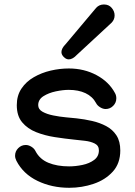

<svg xmlns="http://www.w3.org/2000/svg" viewBox="-20 -848 618 876"><path d="M454.1 -827.6Q476.6 -827.6 489.7 -812Q502.9 -796.4 502.9 -777.8Q502.9 -758.8 489.3 -744.6L331.1 -598.1Q311.5 -577.1 293.9 -577.1Q281.7 -577.1 271 -587.9Q260.3 -598.6 260.3 -610.4Q260.3 -627.4 279.8 -647L418.5 -812Q432.6 -827.6 454.1 -827.6ZM293.9 -535.6Q363.8 -535.6 420.7 -505.1Q477.5 -474.6 504.9 -422.9Q510.7 -412.6 510.7 -399.4Q510.7 -379.4 496.3 -365Q481.9 -350.6 461.9 -350.6Q449.7 -350.6 436.8 -358.6Q423.8 -366.7 418.5 -377.4Q402.3 -407.7 370.1 -422.9Q337.9 -438 293.5 -438Q267.6 -438 234.9 -431.2Q202.1 -424.3 178.2 -409.2Q154.3 -394 154.3 -368.2Q154.3 -349.1 174.1 -338.1Q193.8 -327.1 222.9 -321.3Q252 -315.4 281.2 -312.7Q310.5 -310.1 329.1 -308.1Q365.2 -304.2 400.4 -296.1Q435.5 -288.1 464.8 -272.5Q494.1 -256.8 511.5 -230Q528.8 -203.1 528.8 -161.6Q528.8 -102.5 494.6 -64.9Q460.4 -27.3 407.2 -9.3Q354 8.8 295.9 8.8Q216.3 8.8 151.1 -22.7Q85.9 -54.2 54.7 -114.7Q48.8 -126.5 48.8 -137.7Q48.8 -157.7 63.2 -172.1Q77.6 -186.5 97.7 -186.5Q110.4 -186.5 123.3 -178.5Q136.2 -170.4 141.6 -159.2Q160.6 -122.1 200.4 -105.5Q240.2 -88.9 295.4 -88.9Q324.7 -88.9 356.2 -95.5Q387.7 -102.1 409.4 -118.2Q431.2 -134.3 431.2 -162.1Q431.2 -183.6 412.4 -193.1Q393.6 -202.6 367.4 -205.6Q341.3 -208.5 318.8 -210.9Q275.9 -215.3 230 -222.4Q184.1 -229.5 144.8 -245.1Q105.5 -260.7 81.1 -290Q56.6 -319.3 56.6 -368.2Q56.6 -412.1 77.9 -443.8Q99.1 -475.6 134.3 -495.8Q169.4 -516.1 211.2 -525.9Q252.9 -535.6 293.9 -535.6Z"/></svg>

Font: Manjari
Style: Bold
Weight: 700
Designer: Santhosh Thottingal <santhosh.thottingal@gmail.com>
Version: Version 2.000